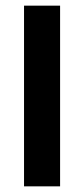

<svg xmlns="http://www.w3.org/2000/svg" viewBox="-20 -659 298 679"><path d="M192.5 0H65V-639H192.5Z"/></svg>

Font: Anek Bangla
Style: Semi-bold
Weight: 600
Designer: Sulekha Rajkumar (Bangla), Yesha Goshar (Latin)
Foundry: Ek Type
Version: Version 1.002;March 21, 2022;FontCreator 13.0.0.2683 64-bit